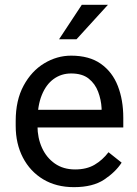

<svg xmlns="http://www.w3.org/2000/svg" viewBox="-20 -770 570 800"><path d="M288.1 9.8Q214.4 9.8 159.9 -22.9Q105.5 -55.7 75.4 -113.5Q45.4 -171.4 45.4 -245.6V-266.1Q45.4 -352.5 78.4 -413.3Q111.3 -474.1 164.3 -506.1Q217.3 -538.1 276.4 -538.1Q352.1 -538.1 400.1 -504.2Q448.2 -470.2 470.9 -411.9Q493.7 -353.5 493.7 -279.3V-238.8H99.1V-312.5H403.3V-319.3Q401.4 -354.5 388.9 -387.7Q376.5 -420.9 349.6 -442.4Q322.8 -463.9 276.4 -463.9Q235.4 -463.9 203.6 -440.9Q171.9 -418 154.1 -373.8Q136.2 -329.6 136.2 -266.1V-245.6Q136.2 -195.8 154.8 -154.5Q173.3 -113.3 208.5 -88.6Q243.7 -64 293 -64Q340.8 -64 374 -83.5Q407.2 -103 432.1 -135.7L486.8 -92.3Q461.4 -53.2 414.1 -21.7Q366.7 9.8 288.1 9.8ZM226.1 -606.4 320.8 -750H429.7L298.8 -606.4Z"/></svg>

Font: Vazirmatn
Style: Regular
Weight: 400
Designer: Saber Rastikerdar
Foundry: Saber Rastikerdar
Version: Version 33.003;September 2, 2022;FontCreator 14.0.0.2862 64-